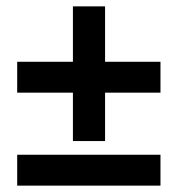

<svg xmlns="http://www.w3.org/2000/svg" viewBox="-20 -583 558 603"><path d="M34 -389V-292H209V-140H310V-292H484V-389H310V-563H209V-389ZM484 0V-97H34V0Z"/></svg>

Font: Source Sans Pro SemBd
Style: Regular
Weight: 700
Designer: Paul D. Hunt
Foundry: Adobe Systems Incorporated
Version: Version 2.020;PS 2.0;hotconv 1.0.86;makeotf.lib2.5.63406